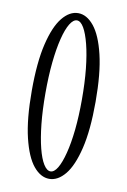

<svg xmlns="http://www.w3.org/2000/svg" viewBox="-83 -762 547 824"><g transform="rotate(10 190.5 -350.0)"><path d="M190.5 11Q153 11 121.5 -27.2Q90 -65.5 70.8 -145.2Q51.5 -225 51.5 -349Q51.5 -473.5 70.8 -553.5Q90 -633.5 121.5 -672.2Q153 -711 190.5 -711Q228 -711 259.5 -672.2Q291 -633.5 310.2 -553.5Q329.5 -473.5 329.5 -349Q329.5 -225 310.2 -145.2Q291 -65.5 259.5 -27.2Q228 11 190.5 11ZM190.5 -21.5Q206.5 -21.5 220.8 -45.2Q235 -69 246.2 -112.8Q257.5 -156.5 263.8 -216.5Q270 -276.5 270 -349Q270 -422 263.8 -482.2Q257.5 -542.5 246.2 -586.8Q235 -631 220.8 -655.2Q206.5 -679.5 190.5 -679.5Q174.5 -679.5 160 -655.8Q145.5 -632 134.5 -588Q123.5 -544 117.2 -483.5Q111 -423 111 -349Q111 -275.5 117.2 -215.2Q123.5 -155 134.5 -111.5Q145.5 -68 160 -44.8Q174.5 -21.5 190.5 -21.5Z"/></g></svg>

Font: Imbue Light
Style: Regular
Weight: 300
Designer: Tyler Finck
Foundry: Etcetera Type Company
Version: Version 1.102